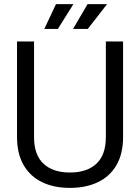

<svg xmlns="http://www.w3.org/2000/svg" viewBox="-20 -902 682 936"><path d="M63 -234V-700H146V-233Q146 -147 192 -104Q238 -61 321 -61Q404 -61 450 -104Q496 -147 496 -233V-700H580V-234Q580 -153 548 -97.5Q516 -42 457.5 -14Q399 14 321 14Q243 14 185 -14Q127 -42 95 -97.5Q63 -153 63 -234ZM336 -761 407 -882H502L408 -761ZM253 -882H338L262 -761H196Z"/></svg>

Font: Space Grotesk Frontify
Style: Regular
Weight: 400
Designer: Florian Karsten
Version: Version 2.000